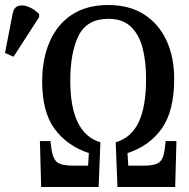

<svg xmlns="http://www.w3.org/2000/svg" viewBox="-130 -745 752 765"><path d="M34 0 29 -183H71L75 -151Q81 -111 98.5 -98Q116 -85 160 -85H221L224 -135Q137 -164 87.5 -231.5Q38 -299 38 -421Q38 -510 68 -579Q98 -648 156.5 -686.5Q215 -725 302 -725Q384 -725 442.5 -688.5Q501 -652 532.5 -585.5Q564 -519 564 -431Q564 -303 515 -233.5Q466 -164 378 -135L381 -85H444Q486 -85 503.5 -97.5Q521 -110 526 -149L530 -183H573L568 0H338L331 -178Q393 -196 422.5 -258Q452 -320 452 -432Q452 -500 438 -554Q424 -608 391 -639Q358 -670 302 -670Q217 -670 183.5 -603.5Q150 -537 150 -423Q150 -214 270 -178L263 0ZM-76 -519 -110 -534 -80 -689Q-75 -716 -56.5 -721.5Q-38 -727 -15.5 -717.5Q7 -708 26 -689V-677Z"/></svg>

Font: Noto Serif ExtraCondensed Medium
Style: Regular
Weight: 500
Width: 2
Designer: Monotype Design Team
Foundry: Monotype Imaging Inc.
Version: Version 2.015